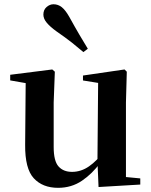

<svg xmlns="http://www.w3.org/2000/svg" viewBox="-20 -875 718 911"><path d="M255.7 16.2Q182.1 16.2 140.2 -29.3Q98.3 -74.7 99.3 -187.9L102 -497.7L132 -475.4L28.4 -493.5V-520.2L228 -545.4L240.2 -534.8L234.7 -388.7V-177.8Q234.7 -111 257.7 -85.3Q280.7 -59.5 321.8 -59.5Q364.7 -59.5 402.5 -85.8Q440.3 -112.1 469.6 -153.8L503.2 -103H456Q418.4 -51 368.8 -17.4Q319.2 16.2 255.7 16.2ZM447.6 12.4 442.4 -109.4V-111.9L445.6 -481.6L373.7 -493.2V-516.6L570.9 -545.4L581.6 -534.8L577.6 -388.7V-35L645.6 -28.5V0.7ZM396.7 -643.7 375.7 -627.8Q350.3 -649.6 321.4 -672.6Q292.4 -695.5 248.4 -725.9Q218.1 -747.6 202 -766.9Q185.8 -786.2 185.8 -805.7Q185.8 -828.4 201 -841.6Q216.2 -854.8 233.8 -854.8Q255.7 -854.8 273.2 -840.9Q290.6 -826.9 308.5 -795.4Q336.9 -743.9 357.4 -709.2Q378 -674.4 396.7 -643.7Z"/></svg>

Font: Early Summer Mincho VF
Style: Regular
Weight: 250
Designer: GuiWonder
Version: Version 1.002